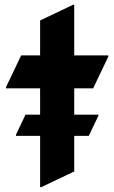

<svg xmlns="http://www.w3.org/2000/svg" viewBox="-20 -767 475 797"><path d="M46.4 -203.1V-208L85.9 -291H146.5V-400.4H4.9V-405.3L67.9 -537.1H146.5V-682.1L283.2 -747.1H288.1V-537.1H429.7V-532.2L366.7 -400.4H288.1V-291H388.2V-286.1L348.6 -203.1H288.1V-55.2L151.4 9.8H146.5V-203.1Z"/></svg>

Font: Nova Round
Style: Bold
Weight: 700
Designer: Wojciech Kalinowski "wmk69" (wmk69@o2.pl)
Foundry: Wojciech Kalinowski "wmk69" (wmk69@o2.pl)
Version: Version 3.1.0; 2021-05-23